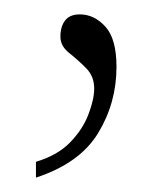

<svg xmlns="http://www.w3.org/2000/svg" viewBox="-20 -93 234 267"><path d="M30 154V132Q60 123 77.5 105Q95 87 103 66Q111 45 111 30Q111 13 99.5 1.5Q88 -10 76 -19.5Q64 -29 64 -42Q64 -56 70.5 -64.5Q77 -73 91 -73Q111 -73 126.5 -56Q142 -39 142 0Q142 50 116.5 92Q91 134 30 154Z"/></svg>

Font: Noto Serif Tamil Thin
Style: Regular
Weight: 100
Designer: Indian Type Foundry, Tom Grace, and the Monotype Design Team
Foundry: Monotype Imaging Inc.
Version: Version 2.004; ttfautohint (v1.8.4.7-5d5b)